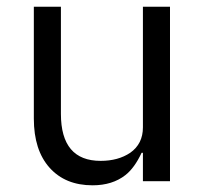

<svg xmlns="http://www.w3.org/2000/svg" viewBox="-20 -536 608 568"><path d="M402.8 -84V0H482.9V-516.1H402.8V-159.2Q402.8 -110.4 365.2 -84Q329.6 -60.1 277.8 -60.1Q160.2 -60.1 160.2 -199.2V-516.1H80.1V-185.1Q80.1 -91.8 126.7 -39.8Q173.3 12.2 253.9 12.2Q312.5 12.2 351.1 -18.1Q377.9 -39.1 398.9 -84Z"/></svg>

Font: Plexus Sans
Style: Regular
Weight: 400
Version: Version 2.001;PS 002.001;hotconv 1.0.70;makeotf.lib2.5.58329